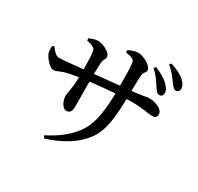

<svg xmlns="http://www.w3.org/2000/svg" viewBox="-182 -1045 1363 1321"><g transform="rotate(30 500.0 -384.5)"><path d="M809 -638C825 -614 835 -597 853 -597C870 -596 881 -608 882 -625C882 -645 876 -658 855 -681C829 -710 790 -733 740 -753L728 -738C770 -702 791 -664 809 -638ZM890 -722C909 -698 919 -680 936 -680C954 -680 965 -692 965 -709C965 -731 956 -746 934 -768C908 -792 872 -810 819 -827L808 -813C853 -777 871 -746 890 -722ZM48 -521C46 -499 48 -471 55 -457C65 -436 104 -382 138 -382C159 -382 182 -397 208 -405C234 -413 271 -420 316 -427C314 -330 299 -300 299 -271C299 -236 322 -183 354 -183C382 -183 394 -201 394 -241L393 -437C449 -444 522 -451 589 -456C587 -339 574 -222 530 -151C475 -59 387 -2 307 39L318 58C447 19 547 -46 604 -127C663 -209 670 -328 674 -461L715 -462C805 -462 851 -448 882 -448C906 -448 919 -454 919 -480C919 -521 857 -544 805 -544C785 -544 774 -536 675 -526L678 -636C680 -686 701 -681 701 -704C701 -734 634 -777 584 -777C562 -777 536 -767 510 -755L511 -737C557 -729 580 -722 583 -698C589 -656 589 -598 589 -518L393 -498C394 -533 395 -568 396 -586C398 -620 413 -621 413 -643C413 -678 342 -710 306 -710C284 -710 258 -701 237 -691L238 -674C282 -664 304 -656 309 -633C314 -610 316 -547 316 -490C256 -484 166 -474 130 -474C103 -474 86 -496 63 -526Z"/></g></svg>

Font: Noto Serif SC SemiBold
Style: Regular
Weight: 600
Designer: Ryoko NISHIZUKA 西塚涼子 (kana & ideographs); Frank Grießhammer (Latin, Greek & Cyrillic); Wenlong ZHANG 张文龙 (bopomofo); San
Foundry: Adobe
Version: Version 2.001;hotconv 1.1.0;makeotfexe 2.6.0